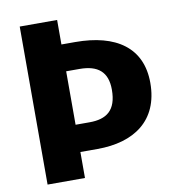

<svg xmlns="http://www.w3.org/2000/svg" viewBox="-83 -822 814 895"><g transform="rotate(-10 324.0 -374.0)"><path d="M312 -632H247V-748H70V0H247V-123H328C501 -123 624 -205 624 -384C624 -551 505 -632 312 -632ZM313 -252H247V-505H310C397 -505 442 -468 442 -384C442 -285 393 -252 313 -252Z"/></g></svg>

Font: Glow Sans SC Normal ExtraBold
Style: Regular
Weight: 800
Designer: Ryoko NISHIZUKA (kana, bopomofo & ideographs); Paul D. Hunt (Latin, Greek & Cyrillic); Sandoll Communications, Soo-young
Version: Version 0.93